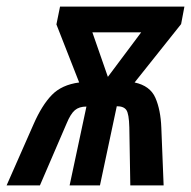

<svg xmlns="http://www.w3.org/2000/svg" viewBox="-72 -562 580 582"><path d="M30 -186Q55 -243 85 -274Q115 -305 168 -312L99 -488L110 -542H487L477 -489L336 -312Q383 -302 399 -265.5Q415 -229 417 -175L424 0H323L320 -176Q319 -217 311 -228.5Q303 -240 282 -240L231 0H139L190 -239Q168 -239 155 -228Q142 -217 130 -188L49 0H-52ZM255 -329 356 -464H208Z"/></svg>

Font: Noto Sans ExtraCondensed SemiBold
Style: Italic
Weight: 600
Width: 2
Italic angle: -12°
Designer: Monotype Design Team
Foundry: Monotype Imaging Inc.
Version: Version 2.013; ttfautohint (v1.8.4.7-5d5b)